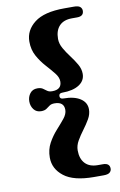

<svg xmlns="http://www.w3.org/2000/svg" viewBox="-95 -793 607 973"><g transform="rotate(-10 208.0 -306.0)"><path d="M206 -306Q206 -291 223.5 -291Q279 -291 310.5 -270.5Q342 -250 342 -214.5Q342 -189.5 328 -165.2Q314 -141 295.8 -116.8Q277.5 -92.5 263.5 -68.2Q249.5 -44 249.5 -19Q249.5 24 272 48Q294.5 72 337 72H363.5Q398 72 398 100.5Q398 112 389 120Q380 128 357.5 128H308Q203.5 128 153.8 89.2Q104 50.5 104 -7.5Q104 -49 122 -81.8Q140 -114.5 163.8 -140.8Q187.5 -167 205.5 -189.2Q223.5 -211.5 223.5 -233Q223.5 -274.5 175 -274.5Q158.5 -274.5 149.2 -267.8Q140 -261 130 -254Q120 -247 102 -247Q78 -247 64.5 -264.5Q51 -282 51 -306Q51 -329.5 64.5 -347Q78 -364.5 102 -364.5Q120 -364.5 130 -357.8Q140 -351 149.2 -344Q158.5 -337 175 -337Q223.5 -337 223.5 -379Q223.5 -400 205.5 -422.5Q187.5 -445 163.8 -471.2Q140 -497.5 122 -530Q104 -562.5 104 -604.5Q104 -662.5 153.8 -701.2Q203.5 -740 308 -740H357.5Q380 -740 389 -732Q398 -724 398 -712Q398 -683.5 363.5 -683.5H337Q294.5 -683.5 272 -659.8Q249.5 -636 249.5 -593Q249.5 -568 263.5 -543.5Q277.5 -519 295.8 -495Q314 -471 328 -446.8Q342 -422.5 342 -397.5Q342 -362 310.5 -341.5Q279 -321 223.5 -321Q206 -321 206 -306Z"/></g></svg>

Font: Fraunces 9pt S000
Style: Bold
Weight: 700
Version: Version 1.000; ttfautohint (v1.8.3)